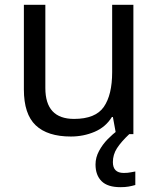

<svg xmlns="http://www.w3.org/2000/svg" viewBox="-20 -556 658 796"><path d="M533 -536V0H461L448 -71H444Q418 -29 372 -9.5Q326 10 274 10Q177 10 128 -36.5Q79 -83 79 -185V-536H168V-191Q168 -63 287 -63Q376 -63 410.5 -113Q445 -163 445 -257V-536ZM448 116Q448 161 493 161Q510 161 521.5 158.5Q533 156 541 155V211Q527 215 513 217.5Q499 220 479 220Q426 220 401 195Q376 170 376 126Q376 97 390.5 70Q405 43 426.5 21Q448 -1 468 -15L516 0Q482 32 465 58.5Q448 85 448 116Z"/></svg>

Font: Noto Sans Chorasmian
Style: Regular
Weight: 400
Designer: Federico Parra Barrios
Foundry: Google LLC
Version: Version 1.004; ttfautohint (v1.8.4.7-5d5b)